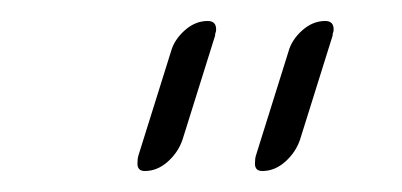

<svg xmlns="http://www.w3.org/2000/svg" viewBox="-20 -642 383 183"><path d="M255 -593Q258 -604 268 -613Q278 -622 290 -622Q298 -622 298 -614Q298 -612 297.5 -611Q297 -610 297 -608L266 -509Q262 -497 252 -488Q242 -479 230 -479Q223 -479 223 -486Q223 -491 224 -494ZM143 -593Q146 -604 156 -613Q166 -622 178 -622Q186 -622 186 -614Q186 -612 185.5 -611Q185 -610 185 -608L154 -509Q150 -497 140 -488Q130 -479 118 -479Q111 -479 111 -486Q111 -491 112 -494Z"/></svg>

Font: Discipuli Britannica
Style: Regular
Weight: 400
Designer: Peter Wiegel
Foundry: Peter Wiegel
Version: Version 0.001 2009